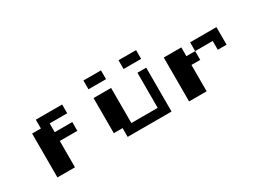

<svg xmlns="http://www.w3.org/2000/svg" viewBox="-36 -811 1573 1184"><g transform="rotate(-30 750.0 -219.0)"><path d="M187.5 -375H375V-312.5H250V-250H375V-187.5H250V0H125V-312.5H187.5Z M562.5 -437.5H687.5V-375H562.5ZM812.5 -437.5H937.5V-375H812.5ZM562.5 -312.5H687.5V-62.5H875V-312.5H937.5V0H625V-62.5H562.5Z M1250 -312.5H1437.5V-187.5H1375V-250H1250ZM1062.5 -312.5H1187.5V-250H1250V-187.5H1187.5V0H1062.5Z"/></g></svg>

Font: Half Eighties
Style: Regular
Weight: 400
Monospace: yes
Designer: Jayvee Enaguas (HarvettFox96)
Version: 20191127.01dev02